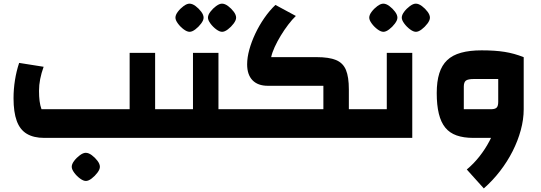

<svg xmlns="http://www.w3.org/2000/svg" viewBox="-20 -762 2991 1061"><path d="M819.6 -158.4H934.4V0H819.6ZM224.4 0Q165.8 0 128 -22.7Q90.2 -45.3 72.5 -93.9Q54.8 -142.4 54.8 -218.9Q54.8 -269.2 62.7 -319.1Q70.6 -369 85.8 -414.4L221.1 -393Q208.4 -357.6 202 -324.9Q195.6 -292.2 195.6 -260Q195.6 -228.1 198.7 -203.8Q201.8 -179.6 209.3 -158.4H696.4V-470H837.2V0ZM454.6 238Q440.4 238 422.1 224.4Q403.8 210.9 390.1 192.3Q376.4 173.6 376.4 159.8Q376.4 144.6 389.8 127Q403.1 109.3 421.4 95.8Q439.6 82.4 453.9 82.4Q469.7 82.4 487.5 95.7Q505.4 109 518.7 126.7Q532 144.3 532 159.9Q532 174 518.3 192.3Q504.6 210.6 486.7 224.3Q468.8 238 454.6 238Z M1187.2 -158.4H1284.4V0H894V-158.4H1046.4V-470H1187.2ZM1027.7 -586.2Q1013.5 -586.2 995.2 -599.8Q976.9 -613.3 963.2 -632Q949.5 -650.6 949.5 -664.4Q949.5 -679.6 962.9 -697.2Q976.2 -714.9 994.5 -728.4Q1012.8 -741.8 1027.1 -741.8Q1042.8 -741.8 1060.7 -728.5Q1078.5 -715.2 1091.8 -697.5Q1105.1 -679.9 1105.1 -664.3Q1105.1 -650.2 1091.4 -631.9Q1077.8 -613.6 1059.8 -599.9Q1041.9 -586.2 1027.7 -586.2ZM1207.4 -586.2Q1193.2 -586.2 1174.9 -599.8Q1156.6 -613.3 1142.9 -632Q1129.2 -650.6 1129.2 -664.4Q1129.2 -679.6 1142.6 -697.2Q1155.9 -714.9 1174.2 -728.4Q1192.5 -741.8 1206.8 -741.8Q1222.5 -741.8 1240.4 -728.5Q1258.2 -715.2 1271.5 -697.5Q1284.8 -679.9 1284.8 -664.3Q1284.8 -650.2 1271.2 -631.9Q1257.5 -613.6 1239.5 -599.9Q1221.6 -586.2 1207.4 -586.2Z M1907.8 -158.4H2005V0H1907.8ZM1244 0V-158.4H1767V-287.9H1460.2Q1405.1 -287.9 1375.4 -318.5Q1345.7 -349.2 1345.7 -406.4Q1345.7 -443.9 1357.7 -487.6Q1369.7 -531.2 1390.9 -576.3Q1412.2 -621.3 1440.6 -662.3Q1469 -703.3 1502 -734.8L1614.9 -673.8Q1594.5 -654.4 1572.8 -625.8Q1551 -597.3 1531.4 -564.9Q1511.8 -532.6 1497.7 -501.8Q1483.7 -471 1478.5 -446.3H1729.4Q1798.2 -446.3 1836.9 -430.2Q1875.6 -414.2 1891.7 -375.5Q1907.8 -336.8 1907.8 -267.9V0Z M1965 0V-158.4H2117.4V-470H2258.2V0ZM2098.7 -586.2Q2084.5 -586.2 2066.2 -599.8Q2047.9 -613.3 2034.2 -632Q2020.5 -650.6 2020.5 -664.4Q2020.5 -679.6 2033.9 -697.2Q2047.2 -714.9 2065.5 -728.4Q2083.8 -741.8 2098.1 -741.8Q2113.8 -741.8 2131.7 -728.5Q2149.5 -715.2 2162.8 -697.5Q2176.1 -679.9 2176.1 -664.3Q2176.1 -650.2 2162.4 -631.9Q2148.8 -613.6 2130.8 -599.9Q2112.9 -586.2 2098.7 -586.2ZM2278.4 -586.2Q2264.2 -586.2 2245.9 -599.8Q2227.6 -613.3 2213.9 -632Q2200.2 -650.6 2200.2 -664.4Q2200.2 -679.6 2213.6 -697.2Q2226.9 -714.9 2245.2 -728.4Q2263.5 -741.8 2277.8 -741.8Q2293.5 -741.8 2311.4 -728.5Q2329.2 -715.2 2342.5 -697.5Q2355.8 -679.9 2355.8 -664.3Q2355.8 -650.2 2342.2 -631.9Q2328.5 -613.6 2310.5 -599.9Q2292.6 -586.2 2278.4 -586.2Z M2595.4 0Q2541.8 0 2503.1 -13.7Q2464.5 -27.3 2440.5 -56.9Q2416.5 -86.4 2405 -133.8Q2393.4 -181.2 2393.4 -247.6Q2393.4 -311.5 2407.5 -356.5Q2421.5 -401.4 2451 -429.5Q2480.4 -457.5 2527.9 -470.6Q2575.4 -483.8 2641.4 -483.8Q2715.3 -483.8 2768.7 -475.3Q2822.2 -466.8 2874 -446V-158.4L2796.7 0ZM2692.5 -158.4Q2715.4 -158.4 2724.3 -167.1Q2733.2 -175.8 2733.2 -199.3V-325.4H2598.9Q2566.6 -325.4 2554.8 -316.7Q2543 -308 2543 -283.3V-158.4ZM2653.6 279.2 2559.5 174.6Q2598 142.6 2629.8 102.1Q2661.5 61.7 2684.7 17.5Q2708 -26.6 2720.6 -71.5Q2733.2 -116.3 2733.2 -158.4H2874Q2874 -102 2857.8 -42.7Q2841.7 16.6 2812.6 73.9Q2783.5 131.3 2743.2 183.5Q2702.9 235.8 2653.6 279.2Z"/></svg>

Font: Changa
Style: Regular
Weight: 400
Designer: Eduardo Rodriguez Tunni
Foundry: Eduardo Rodriguez Tunni
Version: Version 3.003